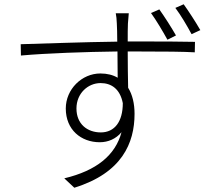

<svg xmlns="http://www.w3.org/2000/svg" viewBox="-20 -833 1040 899"><path d="M918 -692C895 -732 863 -781 840 -813L801 -796C826 -763 855 -714 877 -673ZM804 -667C783 -704 749 -757 726 -789L687 -772C711 -739 742 -687 764 -647ZM452 -213C389 -213 338 -252 338 -325C338 -396 392 -444 451 -444C501 -444 542 -417 555 -350C555 -264 517 -213 452 -213ZM578 -639C578 -674 578 -704 579 -723C580 -734 582 -763 583 -771H522C524 -763 527 -737 527 -723C528 -705 529 -674 529 -638C371 -636 183 -629 77 -626L78 -573C202 -584 379 -590 530 -592C530 -547 531 -501 531 -469C509 -482 482 -489 450 -489C363 -489 288 -415 288 -325C288 -225 360 -167 447 -167C487 -167 523 -183 549 -214C520 -106 432 -34 281 2L328 46C551 -23 610 -163 610 -300C610 -348 600 -390 580 -422C579 -468 578 -532 578 -592H613C757 -592 840 -591 892 -588L893 -637C850 -638 745 -639 613 -639Z"/></svg>

Font: Genne Gothic Light
Style: Regular
Weight: 300
Designer: Ryoko NISHIZUKA (kana & ideographs); Paul D. Hunt (Latin, Greek & Cyrillic); Wenlong ZHANG (bopomofo); Sandoll Communica
Foundry: Adobe Systems Incorporated
Version: Version 1.004;PS 1.004;hotconv 16.6.51;makeotf.lib2.5.65220